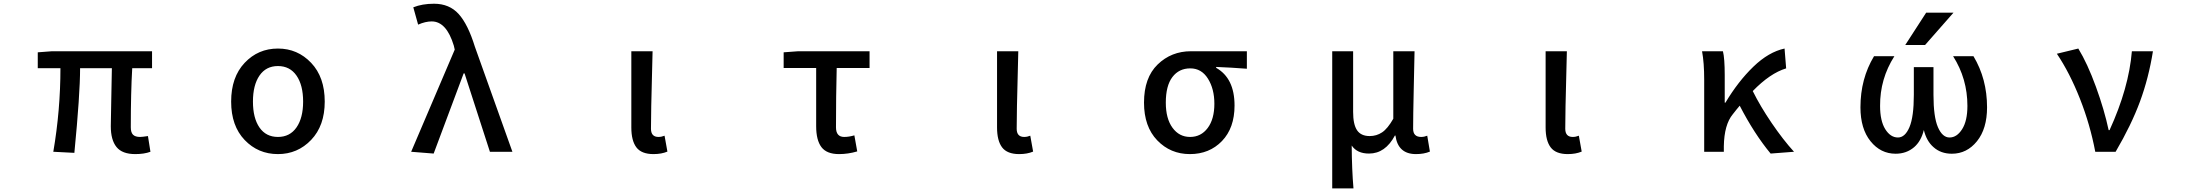

<svg xmlns="http://www.w3.org/2000/svg" viewBox="-20 -830 12040 1050"><path d="M719.7 12.7Q648.4 12.7 617.2 -25.9Q585.9 -64.5 585.9 -139.6Q585.9 -162.1 588.4 -279.8Q590.8 -397.5 591.8 -457H418Q418 -315.4 386.7 5.9L271.5 0Q310.5 -227.5 310.5 -457H186.5V-543.9L264.6 -549.8H811.5V-457H703.1Q695.3 -324.2 695.3 -133.8Q695.3 -105.5 707.5 -93.3Q719.7 -81.1 746.1 -81.1Q757.8 -81.1 789.1 -85.9L802.7 0Q768.6 12.7 719.7 12.7Z M1500 12.7Q1391.6 12.7 1317.9 -64.5Q1244.1 -141.6 1244.1 -274.4Q1244.1 -408.2 1317.9 -486.3Q1391.6 -564.5 1500 -564.5Q1607.4 -564.5 1681.6 -486.3Q1755.9 -408.2 1755.9 -274.4Q1755.9 -142.6 1681.6 -64.9Q1607.4 12.7 1500 12.7ZM1637.7 -274.4Q1637.7 -364.3 1601.6 -416.5Q1565.4 -468.8 1500 -468.8Q1434.6 -468.8 1398.9 -416.5Q1363.3 -364.3 1363.3 -274.4Q1363.3 -184.6 1398.9 -132.8Q1434.6 -81.1 1500 -81.1Q1565.4 -81.1 1601.6 -133.3Q1637.7 -185.5 1637.7 -274.4Z M2351.6 9.8 2228.5 0 2466.8 -558.6 2461.9 -580.1Q2421.9 -712.9 2340.8 -712.9Q2306.6 -712.9 2266.6 -695.3L2240.2 -790Q2289.1 -809.6 2353.5 -809.6Q2437.5 -809.6 2488.3 -753.4Q2539.1 -697.3 2577.1 -574.2L2782.2 0H2659.2L2520.5 -428.7H2515.6Z M3553.7 12.7Q3488.3 12.7 3460.4 -23.9Q3432.6 -60.5 3432.6 -132.8V-549.8H3548.8Q3547.9 -502 3545.4 -411.1Q3543 -320.3 3541.5 -250Q3540 -179.7 3540 -126Q3540 -81.1 3581.1 -81.1Q3597.7 -81.1 3614.3 -87.9L3629.9 -1Q3597.7 12.7 3553.7 12.7Z M4568.4 12.7Q4501 12.7 4472.2 -25.4Q4443.4 -63.5 4443.4 -139.6V-458H4265.6V-543.9L4345.7 -549.8H4735.4V-458H4555.7Q4551.8 -304.7 4551.8 -133.8Q4551.8 -81.1 4596.7 -81.1Q4623 -81.1 4652.3 -89.8L4668 -2Q4618.2 12.7 4568.4 12.7Z M5553.7 12.7Q5488.3 12.7 5460.4 -23.9Q5432.6 -60.5 5432.6 -132.8V-549.8H5548.8Q5547.9 -502 5545.4 -411.1Q5543 -320.3 5541.5 -250Q5540 -179.7 5540 -126Q5540 -81.1 5581.1 -81.1Q5597.7 -81.1 5614.3 -87.9L5629.9 -1Q5597.7 12.7 5553.7 12.7Z M6236.3 -268.6Q6236.3 -405.3 6311 -477.5Q6385.7 -549.8 6493.2 -549.8H6798.8V-454.1Q6710 -460.9 6630.9 -463.9V-459Q6731.4 -402.3 6731.4 -252.9Q6731.4 -129.9 6662.6 -58.6Q6593.8 12.7 6487.3 12.7Q6380.9 12.7 6308.6 -62.5Q6236.3 -137.7 6236.3 -268.6ZM6621.1 -262.7Q6621.1 -343.8 6585.9 -399.9Q6550.8 -456.1 6489.3 -456.1Q6427.7 -456.1 6391.6 -408.7Q6355.5 -361.3 6355.5 -268.6Q6355.5 -181.6 6392.1 -131.3Q6428.7 -81.1 6488.3 -81.1Q6547.9 -81.1 6584.5 -129.9Q6621.1 -178.7 6621.1 -262.7Z M7265.6 200.2V-549.8H7379.9V-217.8Q7379.9 -149.4 7401.4 -117.7Q7422.9 -85.9 7470.7 -85.9Q7507.8 -85.9 7538.1 -106Q7568.4 -126 7599.6 -180.7V-549.8H7715.8Q7714.8 -497.1 7711.4 -345.2Q7708 -193.4 7708 -126Q7708 -81.1 7752 -81.1Q7768.6 -81.1 7785.2 -87.9L7799.8 -1Q7767.6 12.7 7723.6 12.7Q7625 12.7 7611.3 -88.9H7608.4Q7555.7 9.8 7466.8 9.8Q7401.4 9.8 7372.1 -34.2Q7373 97.7 7381.8 200.2Z M8553.7 12.7Q8488.3 12.7 8460.4 -23.9Q8432.6 -60.5 8432.6 -132.8V-549.8H8548.8Q8547.9 -502 8545.4 -411.1Q8543 -320.3 8541.5 -250Q8540 -179.7 8540 -126Q8540 -81.1 8581.1 -81.1Q8597.7 -81.1 8614.3 -87.9L8629.9 -1Q8597.7 12.7 8553.7 12.7Z M9791 0 9663.1 9.8Q9573.2 -98.6 9494.1 -252Q9490.2 -247.1 9476.6 -231Q9462.9 -214.8 9456.1 -205.1Q9409.2 -148.4 9407.2 -30.3V0H9299.8V-393.6Q9299.8 -487.3 9288.1 -549.8H9402.3Q9412.1 -510.7 9412.1 -418.9V-268.6H9416Q9485.4 -384.8 9568.8 -465.3Q9652.3 -545.9 9739.3 -564.5L9748 -456.1Q9660.2 -429.7 9565.4 -332Q9606.4 -249 9668.9 -157.2Q9731.4 -65.4 9791 0Z M10654.3 10.7Q10593.8 10.7 10553.7 -25.4Q10515.6 -58.6 10501 -119.1Q10486.3 -58.6 10448.2 -25.4Q10406.2 10.7 10346.7 10.7Q10264.6 10.7 10209.5 -57.6Q10154.3 -126 10154.3 -243.2Q10154.3 -399.4 10228.5 -522.5H10339.8Q10260.7 -398.4 10261.7 -251Q10261.7 -168.9 10290 -123.5Q10318.4 -78.1 10359.4 -78.1Q10398.4 -78.1 10422.4 -134.8Q10446.3 -191.4 10446.3 -311.5V-462.9H10553.7V-311.5Q10553.7 -190.4 10578.1 -134.3Q10602.5 -78.1 10641.6 -78.1Q10681.6 -78.1 10710.4 -123.5Q10739.3 -168.9 10739.3 -251Q10739.3 -399.4 10661.1 -522.5H10772.5Q10846.7 -398.4 10846.7 -243.2Q10846.7 -126 10791.5 -57.6Q10736.3 10.7 10654.3 10.7ZM10663.1 -760.7 10507.8 -584H10399.4L10513.7 -760.7Z M11549.8 0H11438.5Q11410.2 -149.4 11354.5 -290.5Q11298.8 -431.6 11228.5 -536.1L11345.7 -564.5Q11395.5 -483.4 11441.9 -356Q11488.3 -228.5 11511.7 -118.2H11516.6Q11622.1 -348.6 11638.7 -549.8H11753.9Q11730.5 -403.3 11683.1 -274.9Q11635.7 -146.5 11549.8 0Z"/></svg>

Font: Gen Shin Gothic Monospace Medium
Style: Regular
Weight: 500
Designer: [Source Han Sans]
Ryoko NISHIZUKA  (kana & ideographs); Paul D. Hunt (Latin, Greek & Cyrillic); Wenlong ZHANG  (bopomofo
Version: Version 1.002.20150607